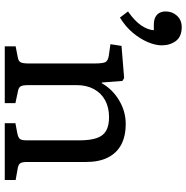

<svg xmlns="http://www.w3.org/2000/svg" viewBox="-8 -794 802 827"><g transform="rotate(90 393.5 -381.0)"><path d="M180.2 0V-46.9L228 -56.2Q244.1 -59.1 249 -68.6Q253.9 -78.1 253.9 -104V-386.2Q253.9 -422.4 248 -433.6Q242.2 -444.8 220.2 -448.2L170.9 -455.1L178.2 -502.9L316.9 -514.2L329.1 -506.8L335.9 -418H338.9Q365.7 -464.8 413.3 -492.9Q460.9 -521 514.2 -521Q567.4 -521 603.8 -501.5Q640.1 -481.9 659.2 -443.8Q678.2 -405.8 678.2 -350.1V-96.2Q678.2 -74.2 684.1 -66.2Q689.9 -58.1 709 -55.2L755.9 -46.9V0H511.2V-45.9L555.2 -54.2Q574.2 -58.1 579.6 -66.2Q585 -74.2 585 -96.2V-320.8Q585 -367.7 575.4 -395.8Q565.9 -423.8 543.9 -436.5Q522 -449.2 484.9 -449.2Q442.9 -449.2 411.9 -432.1Q380.9 -415 364 -383.5Q347.2 -352.1 347.2 -310.1V-100.1Q347.2 -78.1 352.1 -69.1Q356.9 -60.1 372.1 -57.1L424.8 -45.9V0ZM56.2 -496.1 29.8 -530.8Q69.8 -558.6 89.4 -586.9Q108.9 -615.2 110.8 -642.1H86.9Q67.9 -642.1 54.9 -648.4Q42 -654.8 35.9 -666.5Q29.8 -678.2 29.8 -692.9Q29.8 -721.7 48.3 -741.9Q66.9 -762.2 97.2 -762.2Q138.2 -762.2 157 -737.1Q175.8 -711.9 175.8 -675.8Q175.8 -648.9 161.9 -616Q147.9 -583 121.6 -551.5Q95.2 -520 56.2 -496.1Z"/></g></svg>

Font: Literata
Style: Regular
Weight: 400
Designer: Latin by Veronika Burian and Jose Scaglione. Greek by Irene Vlachou. Cyrillic by Vera Evstafieva.
Foundry: TypeTogether
Version: Version 3.002